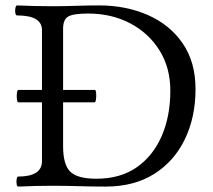

<svg xmlns="http://www.w3.org/2000/svg" viewBox="-20 -686 788 709"><path d="M47 3Q43 3 41.5 -6Q40 -15 41.5 -24.5Q43 -34 47 -34Q135 -34 135 -91V-575Q135 -629 43 -629Q38 -629 36.5 -638.5Q35 -648 37 -657Q39 -666 43 -666Q109 -663 174 -663Q218 -663 260.5 -664.5Q303 -666 346 -666Q445 -666 526 -630.5Q607 -595 654.5 -526Q702 -457 702 -357Q702 -253 662.5 -171.5Q623 -90 549 -43.5Q475 3 370 3Q321 3 272 1.5Q223 0 174 0Q112 0 47 3ZM336 -26Q424 -26 484.5 -68Q545 -110 577 -183.5Q609 -257 609 -351Q609 -436 569 -500Q529 -564 460.5 -600Q392 -636 306 -636Q251 -636 232 -625Q213 -614 213 -580V-146Q213 -78 239.5 -52Q266 -26 336 -26ZM48 -308Q44 -308 42.5 -319.5Q41 -331 42.5 -342.5Q44 -354 48 -354H330Q334 -354 335 -342.5Q336 -331 334.5 -319.5Q333 -308 329 -308Z"/></svg>

Font: Junicode
Style: Regular
Weight: 400
Designer: Peter S. Baker
Version: Version 2.100; ttfautohint (v1.8.4)